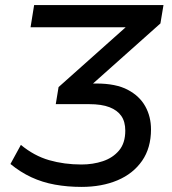

<svg xmlns="http://www.w3.org/2000/svg" viewBox="-20 -725 677 754"><path d="M300 9Q245 9 195.5 0Q146 -9 103 -29Q60 -49 21 -81L62 -156Q114 -113 173 -96Q232 -79 300 -79Q345 -79 384 -92Q423 -105 447.5 -134Q472 -163 472 -212Q472 -247 456.5 -269.5Q441 -292 410 -304Q379 -316 330 -316H199L210 -383L505 -646L508 -618H100L114 -705H622L610 -633L315 -370L297 -397H359Q435 -397 481.5 -372.5Q528 -348 550.5 -307.5Q573 -267 573 -217Q573 -144 538 -93.5Q503 -43 441.5 -17Q380 9 300 9Z"/></svg>

Font: Nunito Sans 12pt SemiBold
Style: Italic
Weight: 600
Italic angle: -9°
Designer: Vernon Adams
Foundry: Vernon Adams
Version: Version 3.101;gftools[0.9.27]